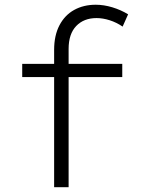

<svg xmlns="http://www.w3.org/2000/svg" viewBox="-20 -782 602 802"><path d="M379.9 -762.2Q413.6 -762.2 449.2 -751.5Q484.9 -740.7 515.1 -722.2L492.2 -670.9Q467.3 -688 438.5 -697.3Q409.7 -706.5 383.3 -706.5Q330.1 -706.5 298.3 -673.3Q266.6 -640.1 266.6 -577.6V-515.1H490.7V-460H266.6V0H206.1V-460H72.8V-515.1H206.1V-573.7Q206.1 -633.8 228.3 -676.3Q250.5 -718.8 289.8 -740.5Q329.1 -762.2 379.9 -762.2Z"/></svg>

Font: Reddit Mono Light
Style: Regular
Weight: 300
Monospace: yes
Designer: Stephen Hutchings
Foundry: Reddit
Version: Version 1.011